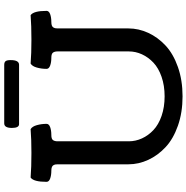

<svg xmlns="http://www.w3.org/2000/svg" viewBox="-7 -894 914 941"><g transform="rotate(-90 450.5 -424.0)"><path d="M603 -788.1H312Q293.5 -788.1 293.5 -823.2Q293.5 -860.8 315.9 -860.8H602.5Q615.2 -860.8 620.6 -854.2Q626 -847.7 626 -829.1Q626 -788.1 603 -788.1ZM668.5 -250.5V-599.1Q668.5 -613.8 662.6 -621.8Q656.7 -629.9 637.7 -629.9Q615.2 -629.9 599.1 -635.7Q583 -641.6 583 -653.3Q583 -678.2 589.4 -700.9Q595.7 -723.6 608.9 -731.4Q658.7 -727.5 725.6 -727.5Q795.4 -727.5 846.2 -731.4Q867.2 -716.8 867.2 -653.3Q867.2 -641.6 851.1 -635.7Q835 -629.9 812.5 -629.9Q801.8 -629.9 794.9 -627.2Q788.1 -624.5 785.4 -619.1Q782.7 -613.8 782 -609.6Q781.2 -605.5 781.2 -598.1V-252.4Q781.2 -202.1 759.5 -155Q737.8 -107.9 697.3 -70.1Q656.7 -32.2 592 -9.5Q527.3 13.2 448.2 13.2Q369.1 13.2 304.4 -9.5Q239.7 -32.2 199.2 -70.1Q158.7 -107.9 137 -155Q115.2 -202.1 115.2 -252.4V-598.1Q115.2 -605.5 114.5 -609.6Q113.8 -613.8 111.1 -619.1Q108.4 -624.5 101.6 -627.2Q94.7 -629.9 84 -629.9Q61.5 -629.9 45.4 -635.7Q29.3 -641.6 29.3 -653.3Q29.3 -716.8 50.3 -731.4Q101.1 -727.5 170.9 -727.5Q237.8 -727.5 287.6 -731.4Q300.8 -723.6 307.1 -700.9Q313.5 -678.2 313.5 -653.3Q313.5 -641.6 297.4 -635.7Q281.2 -629.9 258.8 -629.9Q239.7 -629.9 233.9 -621.8Q228 -613.8 228 -599.1V-250.5Q228 -216.8 242.2 -185.8Q256.3 -154.8 283 -129.6Q309.6 -104.5 352.5 -89.6Q395.5 -74.7 448.2 -74.7Q501 -74.7 543.9 -89.6Q586.9 -104.5 613.5 -129.6Q640.1 -154.8 654.3 -185.8Q668.5 -216.8 668.5 -250.5Z"/></g></svg>

Font: Coustard
Style: Regular
Weight: 400
Foundry: vernon adams
Version: Version 1.001